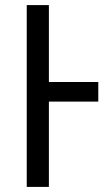

<svg xmlns="http://www.w3.org/2000/svg" viewBox="-20 -734 440 754"><path d="M366 -412H172V-714H85V0H172V-335H366Z"/></svg>

Font: Noto Sans UI SemiCondensed
Style: Regular
Weight: 400
Width: 4
Designer: Monotype Design Team
Foundry: Monotype Imaging Inc.
Version: 1.001